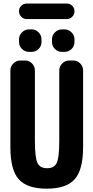

<svg xmlns="http://www.w3.org/2000/svg" viewBox="-20 -1080 540 1109"><path d="M365.2 -1059.6Q383.8 -1059.6 397 -1046.9Q410.2 -1034.2 410.2 -1015.1Q410.2 -996.1 397 -982.9Q383.8 -969.7 365.2 -969.7H134.8Q116.2 -969.7 103 -982.9Q89.8 -996.1 89.8 -1015.1Q89.8 -1034.2 103 -1046.9Q116.2 -1059.6 134.8 -1059.6ZM352.5 -910.2Q376 -910.2 393.1 -893.1Q410.2 -876 410.2 -852.5V-836.9Q410.2 -813.5 393.1 -796.9Q376 -780.3 352.5 -780.3H336.9Q313.5 -780.3 296.9 -797.4Q280.3 -814.5 280.3 -836.9V-852.5Q280.3 -876 297.4 -893.1Q314.5 -910.2 336.9 -910.2ZM147.5 -910.2H163.1Q186.5 -910.2 203.1 -893.1Q219.7 -876 219.7 -852.5V-836.9Q219.7 -813.5 202.6 -796.9Q185.5 -780.3 163.1 -780.3H147.5Q124 -780.3 106.9 -797.4Q89.8 -814.5 89.8 -836.9V-852.5Q89.8 -876 106.9 -893.1Q124 -910.2 147.5 -910.2ZM403.3 -730.5Q426.8 -730.5 443.4 -713.4Q460 -696.3 460 -672.9V-230.5Q460 -98.6 411.1 -44.4Q362.3 9.8 250 9.8Q137.7 9.8 88.9 -43.9Q40 -97.7 40 -230.5V-672.9Q40 -696.3 57.1 -713.4Q74.2 -730.5 96.7 -730.5H125Q148.4 -730.5 165 -713.4Q181.6 -696.3 181.6 -672.9V-269.5Q181.6 -168.9 196.3 -138.7Q210.9 -108.4 252 -108.4Q293 -108.4 307.6 -138.7Q322.3 -168.9 322.3 -269.5V-672.9Q322.3 -696.3 339.4 -713.4Q356.4 -730.5 378.9 -730.5Z"/></svg>

Font: Rounded Mgen+ 1m bold
Style: Bold
Weight: 700
Designer: [Source Han Sans]
Ryoko NISHIZUKA  (kana & ideographs); Paul D. Hunt (Latin, Greek & Cyrillic); Wenlong ZHANG  (bopomofo
Version: Version 1.059.20150602